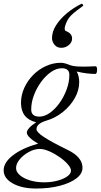

<svg xmlns="http://www.w3.org/2000/svg" viewBox="-78 -760 552 1052"><path d="M120 273Q42 273 -8 245Q-58 217 -58 173Q-58 130 -6.5 90.5Q45 51 131 27Q104 12 86.5 -4.5Q69 -21 69 -33Q69 -56 120 -90Q37 -110 37 -197Q37 -239 55 -278.5Q73 -318 103.5 -349Q134 -380 173.5 -398Q213 -416 255 -416Q276 -416 306 -403Q318 -399 333.5 -397Q349 -395 381 -395Q407 -395 444 -397Q454 -397 454 -380Q454 -355 444 -355Q398 -355 342 -368Q356 -345 356 -310Q356 -265 331.5 -222Q307 -179 266 -146Q225 -113 173 -98Q122 -82 122 -52Q122 -36 163 -9Q204 18 294 62Q374 101 374 159Q374 192 340.5 217.5Q307 243 249.5 258Q192 273 120 273ZM138 -121Q166 -121 195 -141.5Q224 -162 248 -195.5Q272 -229 287 -269.5Q302 -310 302 -350Q302 -386 261 -386Q231 -386 201.5 -365.5Q172 -345 147.5 -311.5Q123 -278 108 -238.5Q93 -199 93 -160Q93 -121 138 -121ZM165 239Q203 239 236.5 230Q270 221 290.5 206.5Q311 192 311 175Q311 160 293 139.5Q275 119 247.5 100Q220 81 191 68.5Q162 56 140 56Q111 56 80.5 72.5Q50 89 30 113Q10 137 10 161Q10 182 31 200Q52 218 87 228.5Q122 239 165 239ZM258 -498Q234 -498 220.5 -515Q207 -532 207 -551Q207 -587 229.5 -622Q252 -657 288.5 -687.5Q325 -718 368 -739Q372 -741 376 -735Q380 -729 376 -727Q336 -699 312.5 -676.5Q289 -654 278 -615Q276 -607 276.5 -600Q277 -593 283 -590Q317 -577 317 -549Q317 -528 299 -513Q281 -498 258 -498Z"/></svg>

Font: Junicode SmExp
Style: Italic
Weight: 400
Width: 6
Italic angle: -11°
Designer: Peter S. Baker
Version: Version 2.205; ttfautohint (v1.8.4)